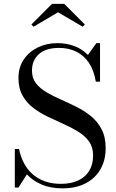

<svg xmlns="http://www.w3.org/2000/svg" viewBox="-20 -990 620 1024"><path d="M314 14.5Q250 14.5 202.8 -5.5Q155.5 -25.5 123.5 -60L78.5 10H59V-195.5H81.5Q89.5 -155.5 107 -121.5Q124.5 -87.5 152.2 -62.5Q180 -37.5 217.8 -23.5Q255.5 -9.5 305 -9.5Q358 -9.5 396.5 -27.2Q435 -45 455.8 -78.8Q476.5 -112.5 476.5 -161Q476.5 -205 455 -235.2Q433.5 -265.5 397.8 -287.5Q362 -309.5 319.8 -328.2Q277.5 -347 235 -367.5Q192.5 -388 157 -415Q121.5 -442 100 -480.8Q78.5 -519.5 78.5 -575Q78.5 -630.5 106.2 -672Q134 -713.5 181.2 -736.8Q228.5 -760 286 -760Q335 -760 376.8 -744.2Q418.5 -728.5 449 -697L494 -760H513.5V-554.5H491Q481 -615.5 453.8 -655.5Q426.5 -695.5 386 -715Q345.5 -734.5 295.5 -734.5Q224 -734.5 187.2 -701.2Q150.5 -668 150.5 -613Q150.5 -573.5 171.8 -546Q193 -518.5 228 -498Q263 -477.5 305 -459Q347 -440.5 389 -419.5Q431 -398.5 466 -369.8Q501 -341 522.2 -300Q543.5 -259 543.5 -200Q543.5 -135 515.5 -86.8Q487.5 -38.5 436 -12Q384.5 14.5 314 14.5ZM159 -847.5 147.5 -859.5 257.5 -969.5H322.5L432.5 -859.5L421 -847.5L289.5 -924.5Z"/></svg>

Font: BodoniModa 10 Custom
Style: Regular
Weight: 400
Designer: Owen Earl
Foundry: indestructible type
Version: Version 2.005